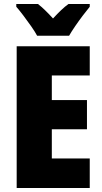

<svg xmlns="http://www.w3.org/2000/svg" viewBox="-20 -947 515 967"><path d="M432 0H64V-714H432V-567H241V-443H418V-296H241V-149H432ZM167 -767Q157 -786 137.5 -814Q118 -842 97.5 -869Q77 -896 62 -913V-927H171Q189 -913 207 -895.5Q225 -878 247 -854Q269 -878 288 -896Q307 -914 325 -927H432V-913Q417 -895 397 -868.5Q377 -842 358.5 -815Q340 -788 328 -767Z"/></svg>

Font: Noto Sans Gurmukhi UI Condensed Black
Style: Regular
Weight: 900
Width: 3
Designer: Jelle Bosma - Monotype Design Team
Foundry: Monotype Imaging Inc.
Version: Version 2.004; ttfautohint (v1.8.4.7-5d5b)